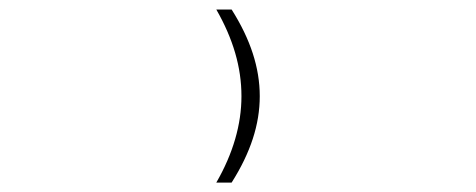

<svg xmlns="http://www.w3.org/2000/svg" viewBox="-20 -596 1017 410"><path d="M441.9 -575.7H474.6Q504.9 -527.8 519.8 -481.9Q534.7 -436 534.7 -390.6Q534.7 -345.2 519.8 -299.6Q504.9 -253.9 474.6 -206.1H441.9Q468.8 -252.9 482.2 -299.1Q495.6 -345.2 495.6 -390.6Q495.6 -437 482.2 -482.9Q468.8 -528.8 441.9 -575.7Z"/></svg>

Font: BabelStone Maritime
Style: Regular
Weight: 400
Designer: Andrew West
Foundry: BabelStone
Version: Version 0.001;February 23, 2018